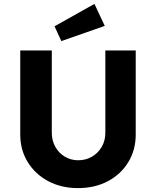

<svg xmlns="http://www.w3.org/2000/svg" viewBox="-20 -960 802 986"><path d="M381 6Q295 6 228 -29.5Q161 -65 122.5 -127.5Q84 -190 84 -269V-701H246V-278Q246 -238 264 -206Q282 -174 313 -155.5Q344 -137 381 -137Q421 -137 452.5 -155.5Q484 -174 502.5 -206Q521 -238 521 -278V-701H677V-269Q677 -190 639 -127.5Q601 -65 534 -29.5Q467 6 381 6ZM295 -749 260 -825 465 -940 518 -827Z"/></svg>

Font: Readex Pro bold
Style: Bold
Weight: 700
Designer: Bonnie Shaver-Troup, Thomas Jockin
Foundry: Lexend
Version: Version 1.200; ttfautohint (v1.8.3)